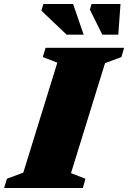

<svg xmlns="http://www.w3.org/2000/svg" viewBox="-52 -936 638 956"><path d="M233.5 -624 161 -652 175 -698H566L552.5 -652L471 -621.5L301.5 -74L373.5 -46L360.5 0H-31.5L-17.5 -46L64 -76.5ZM364.5 -763.5H279.5L154 -883L164 -916H312ZM537 -763.5H457.5L395.5 -888L404 -916H548Z"/></svg>

Font: Newsreader 9pt ExtraBold
Style: Italic
Weight: 800
Italic angle: -17°
Designer: Hugues Gentile
Foundry: Production Type
Version: Version 1.003